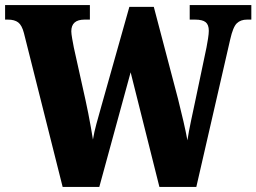

<svg xmlns="http://www.w3.org/2000/svg" viewBox="-25 -734 1007 754"><path d="M69 -604Q61 -635 46.5 -646Q32 -657 6 -657H-5V-714H328V-657H307Q255 -657 255 -611Q255 -602 258.5 -582Q262 -562 265 -547L311 -340Q316 -318 321.5 -289.5Q327 -261 332 -233.5Q337 -206 340 -186Q345 -216 353.5 -247Q362 -278 373 -317L483 -707H579L674 -346Q686 -298 695.5 -257Q705 -216 711 -183Q716 -216 725.5 -261Q735 -306 744 -348L786 -548Q789 -563 792 -582.5Q795 -602 795 -613Q795 -637 782.5 -647Q770 -657 741 -657H720V-714H962V-657H945Q920 -657 905 -642.5Q890 -628 879 -579L746 0H601L488 -450L365 0H221Z"/></svg>

Font: Noto Serif Condensed Black
Style: Regular
Weight: 900
Width: 3
Designer: Monotype Design Team
Foundry: Monotype Imaging Inc.
Version: Version 2.015; ttfautohint (v1.8.4.7-5d5b)